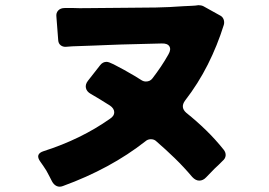

<svg xmlns="http://www.w3.org/2000/svg" viewBox="-20 -726 1040 742"><path d="M181 -25Q176 -35 170.5 -45.5Q165 -56 159 -67Q153 -76 147.5 -84.5Q142 -93 136 -101Q114 -131 149 -142Q293 -188 405 -267Q422 -278 421.5 -292.5Q421 -307 405 -318Q385 -331 366.5 -342Q348 -353 331 -363Q315 -372 312 -386Q309 -400 320 -414L367 -474Q377 -487 392 -487Q400 -487 419 -477.5Q438 -468 459.5 -456Q481 -444 500.5 -432.5Q520 -421 527 -416Q535 -411 544 -411Q560 -411 569 -423Q586 -445 601.5 -468Q617 -491 631 -516Q642 -535 634.5 -547Q627 -559 604 -558L448 -554Q420 -553 394.5 -552Q369 -551 345 -550L260 -547L233 -545Q222 -545 214 -551.5Q206 -558 205 -570L198 -661Q196 -676 205 -685.5Q214 -695 230 -695H264Q286 -694 310.5 -694.5Q335 -695 363 -695L477 -696Q530 -696 582.5 -697Q635 -698 688 -702Q706 -703 720.5 -703.5Q735 -704 747 -706Q752 -706 757 -705Q762 -704 766 -702L829 -667Q840 -662 844 -651.5Q848 -641 845 -630Q820 -550 783 -476.5Q746 -403 695 -337Q676 -311 700 -290Q740 -258 776 -223Q812 -188 844 -148Q853 -137 852 -125Q851 -113 840 -104Q833 -97 825.5 -89.5Q818 -82 809 -74Q801 -66 793 -57.5Q785 -49 777 -41Q765 -28 750 -28Q736 -28 723 -42Q691 -80 656 -114Q621 -148 584 -180Q576 -188 563 -188Q551 -188 542 -180Q407 -74 223 -7Q210 -2 199 -7Q188 -12 181 -25Z"/></svg>

Font: Higure Gothic Black
Style: Regular
Weight: 900
Designer: Yoshimichi Ohira
Foundry: Positype
Version: Version 1.000